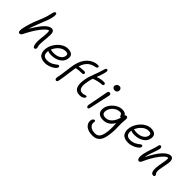

<svg xmlns="http://www.w3.org/2000/svg" viewBox="134 -2076 3643 3643"><g transform="rotate(45 1955.5 -254.5)"><path d="M87.9 -64.9Q66.9 -64.9 59.1 -89.1Q51.3 -113.3 61 -169.9Q75.7 -244.1 99.4 -319.6Q123 -395 144 -445.8Q165 -496.6 189 -555.4Q212.9 -614.3 224.1 -649.9Q233.4 -678.7 244.4 -728.3Q255.4 -777.8 262.2 -797.9Q267.1 -814 276.9 -824.5Q286.6 -835 300.8 -835Q310.1 -834.5 316.2 -827.6Q322.3 -820.8 324.7 -805.9Q327.1 -791 325.2 -769Q323.2 -747.1 315.9 -715.6Q308.6 -684.1 295.9 -645Q281.2 -601.1 225.6 -465.1Q169.9 -329.1 147.9 -250Q252 -424.3 323.5 -496.6Q395 -568.8 455.1 -568.8Q492.2 -568.8 508.8 -541.7Q525.4 -514.6 524.9 -464.4Q524.4 -414.1 517.1 -342.8Q506.3 -239.3 507.1 -197.5Q507.8 -155.8 518.1 -127.9Q523.4 -110.4 521 -95.2Q519 -83 508.1 -74Q497.1 -64.9 484.9 -64.9Q465.3 -64.9 452.6 -96.7Q439.9 -128.4 437.5 -177.5Q435.1 -226.6 441.9 -285.2Q454.1 -377.4 455.3 -429.2Q456.5 -481 449.2 -502.9Q406.2 -503.9 318.1 -392.8Q230 -281.7 142.1 -103Q122.6 -64.9 87.9 -64.9Z M827.6 -9.8Q769.5 -9.8 729.2 -26.9Q689 -43.9 669.4 -74.7Q649.9 -105.5 644.3 -147.7Q638.7 -189.9 649.9 -240.2Q659.7 -288.6 687.3 -337.2Q714.8 -385.7 753.4 -425.5Q792 -465.3 843 -490.2Q894 -515.1 945.8 -515.1Q1023.9 -515.1 1058.1 -480Q1092.3 -444.8 1079.1 -374Q1063.5 -294.4 987.8 -247.3Q912.1 -200.2 809.1 -200.2Q736.3 -200.2 712.9 -220.2Q705.6 -190.4 708.7 -164.1Q711.9 -137.7 722.7 -117.9Q733.4 -98.1 757.8 -86.7Q782.2 -75.2 817.9 -75.2Q856 -75.2 889.9 -85Q923.8 -94.7 946.8 -108.4Q969.7 -122.1 988 -135.7Q1006.3 -149.4 1020.3 -159.2Q1034.2 -168.9 1043 -168.9Q1056.6 -168.9 1063.5 -158.7Q1070.3 -148.4 1066.9 -130.9Q1063.5 -113.3 1040.3 -92Q1017.1 -70.8 984.4 -52.7Q951.7 -34.7 908.9 -22.2Q866.2 -9.8 827.6 -9.8ZM732.9 -269Q736.8 -269 760.3 -265.1Q783.7 -261.2 809.1 -261.2Q891.1 -261.2 946.3 -294.4Q1001.5 -327.6 1012.7 -382.8Q1019.5 -416.5 1004.4 -432.9Q989.3 -449.2 946.8 -449.2Q877.9 -449.2 817.1 -397.5Q756.3 -345.7 727.1 -269Z M1213.4 76.2Q1196.8 76.2 1187.3 59.8Q1177.7 43.5 1182.6 17.1Q1201.7 -75.2 1215.3 -189Q1229 -302.7 1243.7 -376Q1258.8 -451.7 1291.5 -513.2Q1324.2 -574.7 1367.7 -614.5Q1411.1 -654.3 1462.4 -675.5Q1513.7 -696.8 1567.4 -696.8Q1581.1 -696.8 1591.8 -689.7Q1602.5 -682.6 1600.6 -669.9Q1595.7 -644 1559.6 -637.2Q1507.3 -627 1468 -607.4Q1428.7 -587.9 1401.6 -558.6Q1374.5 -529.3 1356.9 -495.8Q1339.4 -462.4 1325.7 -418Q1399.9 -431.2 1464.4 -431.2Q1485.4 -431.2 1494.6 -420.4Q1503.9 -409.7 1501.5 -395Q1497.1 -371.1 1459.5 -371.1Q1418.9 -371.1 1388.9 -368.2Q1358.9 -365.2 1336.7 -360.8Q1314.5 -356.4 1309.6 -356Q1308.6 -352.5 1307.1 -344.5Q1305.7 -336.4 1304.7 -333Q1297.4 -295.9 1283.2 -179.4Q1269 -63 1249.5 34.2Q1244.6 58.1 1236.1 67.1Q1227.5 76.2 1213.4 76.2Z M1727.1 -43Q1527.3 -43 1585.9 -337.9Q1595.7 -387.2 1610.4 -431.9Q1625 -476.6 1645 -527.3Q1665 -578.1 1672.4 -600.1Q1683.6 -635.3 1696.5 -677.5Q1709.5 -719.7 1714.4 -734.9Q1723.1 -762.2 1748 -762.2Q1760.7 -762.2 1766.4 -752.7Q1772 -743.2 1770.8 -723.9Q1769.5 -704.6 1762.7 -677.5Q1755.9 -650.4 1743.2 -612.8Q1726.6 -561.5 1709 -519L1713.4 -520Q1798.3 -550.8 1875 -550.8Q1894.5 -550.8 1906.2 -540.5Q1918 -530.3 1915 -516.1Q1912.1 -502 1902.8 -495.6Q1893.6 -489.3 1874 -487.8Q1815.9 -482.9 1773.7 -472.4Q1731.4 -461.9 1682.1 -442.9H1681.2Q1663.6 -391.6 1654.3 -341.8Q1635.7 -255.9 1641.4 -204.1Q1647 -152.3 1670.4 -130.6Q1693.8 -108.9 1738.3 -108.9Q1766.1 -108.9 1788.8 -118.4Q1811.5 -127.9 1821.3 -127.9Q1832 -127.9 1836.9 -121.1Q1841.8 -114.3 1839.4 -103Q1834.5 -79.1 1803.5 -61Q1772.5 -43 1727.1 -43Z M2130.9 -579.1Q2098.6 -579.1 2080.3 -598.9Q2062 -618.7 2067.9 -647.9Q2072.3 -670.9 2092.3 -687Q2112.3 -703.1 2137.2 -703.1Q2169.9 -703.1 2185.5 -680.2Q2201.2 -657.2 2194.8 -627Q2191.4 -608.9 2174.6 -594Q2157.7 -579.1 2130.9 -579.1ZM2003.9 20Q1986.8 20 1978.8 0.7Q1970.7 -18.6 1976.1 -43.9Q2001.5 -172.9 2024.2 -293Q2046.9 -413.1 2053.2 -446.8Q2061.5 -486.8 2092.3 -486.8Q2111.3 -486.8 2121.3 -473.4Q2131.3 -460 2127 -436Q2118.7 -394 2079.8 -220Q2041 -45.9 2033.2 -7.8Q2028.3 20 2003.9 20Z M2436 326.2Q2401.9 326.2 2371.8 321.3Q2341.8 316.4 2319.3 307.6Q2296.9 298.8 2278.1 286.9Q2259.3 274.9 2247.1 261Q2234.9 247.1 2225.6 231.4Q2216.3 215.8 2212.9 199.7Q2209.5 183.6 2208.3 167.7Q2207 151.9 2210.9 137.2Q2214.8 116.2 2229.5 100.6Q2244.1 85 2260.7 85Q2286.6 85 2280.8 117.2Q2267.6 181.2 2314 221.7Q2360.4 262.2 2440.9 262.2Q2502 262.2 2533.9 225.6Q2565.9 189 2581.1 113.8Q2587.4 81.1 2590.8 50.3Q2594.2 19.5 2594.7 -12.5Q2595.2 -44.4 2595 -62.7Q2594.7 -81.1 2593 -116.9Q2591.3 -152.8 2590.8 -164.1Q2510.7 -24.9 2372.1 -24.9Q2284.2 -24.9 2243.9 -70.1Q2203.6 -115.2 2220.7 -201.2Q2232.4 -259.8 2274.2 -312.3Q2315.9 -364.7 2374 -396.5Q2432.1 -428.2 2489.7 -428.2Q2536.6 -428.2 2564 -413.8Q2591.3 -399.4 2599.1 -376Q2608.4 -397 2635.7 -397Q2657.2 -397 2665.5 -376.2Q2673.8 -355.5 2669.9 -324.2Q2663.1 -268.1 2662.6 -208.3Q2662.1 -148.4 2664.6 -105.7Q2667 -63 2662.6 2Q2658.2 66.9 2644 137.2Q2625 231.4 2574.5 278.8Q2523.9 326.2 2436 326.2ZM2287.1 -195.8Q2265.1 -87.9 2375 -87.9Q2440.9 -87.9 2495.1 -138.9Q2549.3 -189.9 2581.1 -299.8Q2576.7 -296.9 2571.8 -296.9Q2562.5 -296.9 2556.6 -301.8Q2550.8 -306.6 2548.6 -314.2Q2546.4 -321.8 2542.2 -330.3Q2538.1 -338.9 2533.2 -346.4Q2528.3 -354 2516.6 -358.9Q2504.9 -363.8 2487.8 -363.8Q2419.4 -363.8 2360.1 -313Q2300.8 -262.2 2287.1 -195.8Z M3011.7 -56.2Q2953.6 -56.2 2913.3 -73.2Q2873 -90.3 2853.3 -120.8Q2833.5 -151.4 2827.9 -193.6Q2822.3 -235.8 2833.5 -286.1Q2843.3 -334.5 2870.8 -383.1Q2898.4 -431.6 2937 -471.4Q2975.6 -511.2 3026.9 -536.1Q3078.1 -561 3129.9 -561Q3208 -561 3241.9 -525.9Q3275.9 -490.7 3262.7 -419.9Q3247.1 -340.3 3171.4 -293.2Q3095.7 -246.1 2992.7 -246.1Q2919.9 -246.1 2896.5 -266.1Q2889.2 -236.3 2892.3 -209.7Q2895.5 -183.1 2906.5 -163.6Q2917.5 -144 2941.9 -132.6Q2966.3 -121.1 3001.5 -121.1Q3039.6 -121.1 3073.5 -130.9Q3107.4 -140.6 3130.4 -154.3Q3153.3 -168 3171.6 -181.6Q3189.9 -195.3 3203.9 -205.1Q3217.8 -214.8 3226.6 -214.8Q3240.2 -214.8 3247.1 -204.6Q3253.9 -194.3 3250.5 -176.8Q3245.6 -153.3 3209.5 -125.2Q3173.3 -97.2 3118.2 -76.7Q3063 -56.2 3011.7 -56.2ZM2916.5 -314.9Q2920.4 -314.9 2943.8 -311Q2967.3 -307.1 2992.7 -307.1Q3074.7 -307.1 3130.1 -340.6Q3185.5 -374 3196.8 -429.2Q3203.6 -462.9 3188.5 -479Q3173.3 -495.1 3130.9 -495.1Q3062 -495.1 3001.2 -443.1Q2940.4 -391.1 2910.6 -314Z M3786.6 45.9Q3686 45.9 3741.2 -228Q3755.9 -302.7 3759 -338.6Q3762.2 -374.5 3756.3 -392.1H3747.6Q3720.2 -392.1 3672.4 -345.5Q3624.5 -298.8 3568.1 -213.1Q3511.7 -127.4 3467.3 -27.8Q3447.8 17.6 3435.8 31.7Q3423.8 45.9 3405.3 45.9Q3372.1 45.9 3362.3 1Q3352.5 -43.9 3367.2 -113.8Q3381.3 -183.6 3414.3 -275.1Q3447.3 -366.7 3459.5 -428.2Q3461.9 -441.4 3470.7 -449.7Q3479.5 -458 3492.2 -458Q3507.8 -458 3517.1 -441.7Q3526.4 -425.3 3519.5 -392.1Q3513.2 -360.4 3495.4 -313.5Q3477.5 -266.6 3458.3 -207Q3439 -147.5 3427.2 -81.1Q3512.2 -262.2 3600.8 -360.6Q3689.5 -459 3760.3 -459Q3806.2 -459 3822.5 -418.2Q3838.9 -377.4 3824.2 -305.2Q3794.9 -158.7 3790.5 -122.6Q3781.2 -43.9 3804.7 -16.1Q3806.2 -14.6 3807.6 -13.2Q3823.7 2.9 3819.3 22.9Q3814.5 45.9 3786.6 45.9Z"/></g></svg>

Font: Shantell Sans Bouncy
Style: Italic
Weight: 300
Italic angle: -11.31°
Designer: Stephen Nixon, Anya Danilova, Shantell Martin
Foundry: Arrow Type
Version: Version 1.006;[9816181b4]